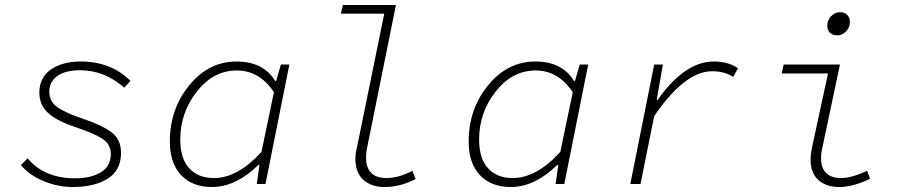

<svg xmlns="http://www.w3.org/2000/svg" viewBox="-20 -739 3640 771"><path d="M272 12Q212 12 154.5 -12Q97 -36 64 -76L91 -103Q158 -23 281 -23Q346 -23 385.5 -47.5Q425 -72 425 -121Q425 -160 391 -182Q357 -204 279 -230Q203 -256 170.5 -288Q138 -320 138 -367Q138 -428 184.5 -460Q231 -492 304 -492Q426 -492 504 -414L479 -387Q399 -457 301 -457Q243 -457 210.5 -434Q178 -411 178 -371Q178 -332 209 -309.5Q240 -287 308 -264Q389 -237 427.5 -208Q466 -179 466 -125Q466 -55 412.5 -21.5Q359 12 272 12Z M831 12Q753 12 707.5 -35.5Q662 -83 662 -171Q662 -301 740 -396.5Q818 -492 930 -492Q1037 -492 1085 -414H1089L1108 -480H1142L1046 0H1011L1022 -77H1018Q927 12 831 12ZM839 -24Q934 -24 1030 -129L1080 -369Q1022 -456 931 -456Q837 -456 770.5 -371.5Q704 -287 704 -179Q704 -102 740 -63Q776 -24 839 -24Z M1524 12Q1471 12 1439 -17Q1407 -46 1407 -102Q1407 -123 1414 -150L1523 -684H1349L1357 -719H1570L1456 -155Q1450 -130 1450 -106Q1450 -24 1533 -24Q1580 -24 1636 -53L1649 -20Q1587 12 1524 12Z M2031 12Q1953 12 1907.5 -35.5Q1862 -83 1862 -171Q1862 -301 1940 -396.5Q2018 -492 2130 -492Q2237 -492 2285 -414H2289L2308 -480H2342L2246 0H2211L2222 -77H2218Q2127 12 2031 12ZM2039 -24Q2134 -24 2230 -129L2280 -369Q2222 -456 2131 -456Q2037 -456 1970.5 -371.5Q1904 -287 1904 -179Q1904 -102 1940 -63Q1976 -24 2039 -24Z M2511 0 2607 -480H2642L2617 -338H2621Q2730 -492 2846 -492Q2904 -492 2944 -465L2924 -430Q2890 -453 2840 -453Q2730 -453 2607 -273L2552 0Z M3350 12Q3298 12 3266.5 -16Q3235 -44 3235 -98Q3235 -120 3241 -148L3305 -444H3119L3127 -480H3353L3281 -140Q3277 -123 3277 -105Q3277 -24 3359 -24Q3399 -24 3462 -53L3474 -21Q3405 12 3350 12ZM3342 -597Q3324 -597 3313 -607.5Q3302 -618 3302 -636Q3302 -658 3317.5 -674Q3333 -690 3353 -690Q3372 -690 3382.5 -679Q3393 -668 3393 -651Q3393 -629 3377.5 -613Q3362 -597 3342 -597Z"/></svg>

Font: TypoPRO Source Code Pro
Style: Italic
Weight: 300
Italic angle: -11°
Monospace: yes
Designer: Paul D. Hunt, Teo Tuominen
Foundry: Adobe Systems Incorporated
Version: Version 1.030;PS 1.0;hotconv 1.0.84;makeotf.lib2.5.63406